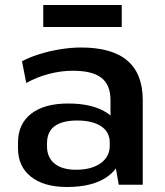

<svg xmlns="http://www.w3.org/2000/svg" viewBox="-20 -739 660 768"><path d="M422 -187V-338Q422 -399 386 -427.5Q350 -456 272 -456Q224 -456 176 -443.5Q128 -431 85 -407L68 -494Q98 -510 138 -522.5Q178 -535 221.5 -542Q265 -549 304 -549Q428 -549 489.5 -496.5Q551 -444 551 -338V0H455ZM248 9Q156 9 104 -32Q52 -73 52 -146V-169Q52 -243 104.5 -284Q157 -325 253 -325Q353 -325 411 -285.5Q469 -246 469 -173V-149Q469 -75 410.5 -33Q352 9 248 9ZM284 -60Q346 -60 382.5 -86Q419 -112 419 -156V-169Q419 -211 384.5 -234Q350 -257 288 -257Q231 -257 199.5 -235Q168 -213 168 -165V-154Q168 -109 198.5 -84.5Q229 -60 284 -60ZM467 -719V-631H153V-719Z"/></svg>

Font: Pathway Extreme 28pt SemiBold
Style: Regular
Weight: 600
Designer: Eduardo Rodriguez Tunni
Foundry: Eduardo Rodriguez Tunni
Version: Version 1.001;gftools[0.9.26]